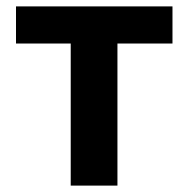

<svg xmlns="http://www.w3.org/2000/svg" viewBox="-20 -580 588 600"><path d="M201 0H347V-444H519V-560H30V-444H201Z"/></svg>

Font: Noto Sans Japanese Bold
Style: Bold
Weight: 700
Designer: Ryoko NISHIZUKA (kana & ideographs); Paul D. Hunt (Latin, Greek & Cyrillic); Wenlong ZHANG (bopomofo); Sandoll Communica
Foundry: Adobe Systems Incorporated
Version: Version 1.000;PS 1;hotconv 1.0.78;makeotf.lib2.5.61930